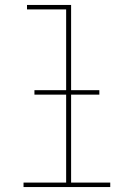

<svg xmlns="http://www.w3.org/2000/svg" viewBox="-20 -755 540 775"><path d="M75 0V-18H247V-717H89V-735H267V-18H425V0ZM119 -373V-391H381V-373Z"/></svg>

Font: Iosevka Curly Thin
Style: Regular
Weight: 100
Monospace: yes
Designer: Belleve Invis
Foundry: Belleve Invis
Version: Version 22.1.2; ttfautohint (v1.8.4)